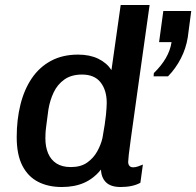

<svg xmlns="http://www.w3.org/2000/svg" viewBox="-20 -740 787 770"><path d="M228 10Q173 10 132.5 -11Q92 -32 69.5 -76Q47 -120 47 -190Q47 -260 62 -320.5Q77 -381 107.5 -426Q138 -471 184.5 -496Q231 -521 293 -521Q340 -521 374 -504.5Q408 -488 427 -459L464 -720H580Q567 -627 555.5 -546Q544 -465 534.5 -397Q525 -329 517.5 -275Q510 -221 504.5 -182Q499 -143 496.5 -120Q494 -97 494 -91Q494 -81 499 -75Q504 -69 514 -69Q523 -69 533.5 -72.5Q544 -76 553 -80L543 -7Q512 10 464 10Q424 10 405 -9Q386 -28 385 -60Q356 -24 317.5 -7Q279 10 228 10ZM264 -70Q304 -70 329.5 -88Q355 -106 370 -133Q385 -160 391 -187Q402 -248 405 -279.5Q408 -311 408 -328Q408 -378 383.5 -409.5Q359 -441 309 -441Q266 -441 238 -421Q210 -401 195 -369Q180 -337 174 -300Q169 -261 166 -239Q163 -217 162.5 -205Q162 -193 162 -185Q162 -151 173 -125Q184 -99 206.5 -84.5Q229 -70 264 -70ZM596 -434 597 -447Q627 -476 645 -507Q663 -538 668 -571H618L635 -696H747L733 -590Q726 -546 705.5 -506Q685 -466 654 -434Z"/></svg>

Font: Chivo Mono Medium
Style: Italic
Weight: 500
Italic angle: -8.05°
Monospace: yes
Designer: Hector Gatti
Foundry: Omnibus-Type
Version: Version 1.008